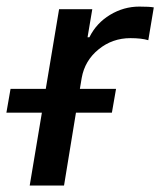

<svg xmlns="http://www.w3.org/2000/svg" viewBox="-66 -574 496 594"><path d="M25.9 0 63.6 -225.5H-46.2L-33.4 -299H75.6L116.8 -545.5H219.5L204.9 -458.8H210.6Q232.2 -502.5 274.5 -528.1Q316.8 -553.6 365.1 -553.6Q397 -553.6 409.8 -551.1L392.8 -449.6Q371.8 -456 337.7 -456Q281.6 -456 239 -421.3Q196.4 -386.7 186.8 -333.1L181.1 -299H293L280.2 -225.5H169L132.1 0Z"/></svg>

Font: Karasuma Gothic
Style: Medium Italic
Weight: 500
Italic angle: 9.39998°
Designer: Rasmus Andersson / Ryoko Nishizuka
Foundry: Genbu
Version: Version 1.00